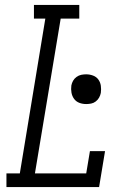

<svg xmlns="http://www.w3.org/2000/svg" viewBox="-20 -755 540 775"><path d="M6 0V-55H60L163 -680H117V-735H300V-680H225L121 -55H328L343 -145H404L380 0ZM328 -335Q313 -335 300 -340Q287 -345 279 -356Q271 -367 268.5 -381Q266 -395 268 -410Q270 -420 275 -429Q280 -438 289 -444.5Q298 -451 308 -453Q318 -455 328 -455Q342 -455 355.5 -450Q369 -445 377 -434Q385 -423 387 -409Q389 -395 387 -380Q385 -370 380 -361Q375 -352 366.5 -345.5Q358 -339 348 -337Q338 -335 328 -335Z"/></svg>

Font: Iosevka Curly Slab LtObl
Style: Regular
Weight: 300
Italic angle: -9°
Monospace: yes
Designer: Belleve Invis
Foundry: Belleve Invis
Version: Version 11.0.0; ttfautohint (v1.8.3)